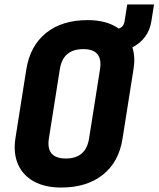

<svg xmlns="http://www.w3.org/2000/svg" viewBox="-20 -830 710 860"><path d="M254 10Q181 10 131.5 -17.5Q82 -45 60.5 -94.5Q39 -144 49 -210L98 -520Q115 -625 186.5 -682.5Q258 -740 373 -740Q458 -740 512 -702Q534 -709 538 -735L550 -810H670L658 -735Q652 -695 629.5 -665Q607 -635 573 -618Q587 -574 578 -520L529 -210Q513 -105 441 -47.5Q369 10 254 10ZM275 -120Q365 -120 379 -210L428 -520Q442 -610 353 -610Q262 -610 248 -520L199 -210Q185 -120 275 -120Z"/></svg>

Font: JetBrains Mono NL ExtraBold
Style: Italic
Weight: 800
Italic angle: -9°
Monospace: yes
Designer: Philipp Nurullin, Konstantin Bulenkov
Foundry: JetBrains
Version: Version 2.305; ttfautohint (v1.8.4.7-5d5b)